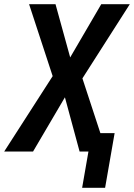

<svg xmlns="http://www.w3.org/2000/svg" viewBox="-45 -731 646 926"><path d="M222.7 -710.9 293.5 -454.1 443.4 -710.9H581.1L352.5 -353L468.3 0H338.9L268.1 -261.7L114.3 0H-24.9L209 -363.8L95.2 -710.9ZM507.8 -88.9 461.9 174.8H351.1L397 -88.9Z"/></svg>

Font: Roboto Condensed Medium
Style: Italic
Weight: 500
Italic angle: -12°
Designer: Christian Robertson
Foundry: Google
Version: Version 3.0; 2020